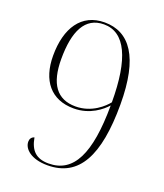

<svg xmlns="http://www.w3.org/2000/svg" viewBox="-136 -815 783 917"><g transform="rotate(20 255.5 -356.5)"><path d="M213 11C373 11 442 -121 442 -381C442 -622 365 -724 238 -724C120 -724 60 -631 60 -491C60 -365 122 -287 238 -287C321 -287 376 -334 400 -361C399 -115 342 1 215 1C152 1 121 -30 110 -93C95 -89 89 -77 89 -64C89 -28 129 11 213 11ZM243 -299C148 -299 102 -363 102 -489C102 -630 142 -714 238 -714C346 -714 400 -598 400 -377C381 -353 326 -299 243 -299Z"/></g></svg>

Font: Noto Serif Display SemiCondensed ExtraLight
Style: Regular
Weight: 200
Width: 4
Designer: Monotype Design Team
Foundry: Monotype Imaging Inc.
Version: Version 2.009